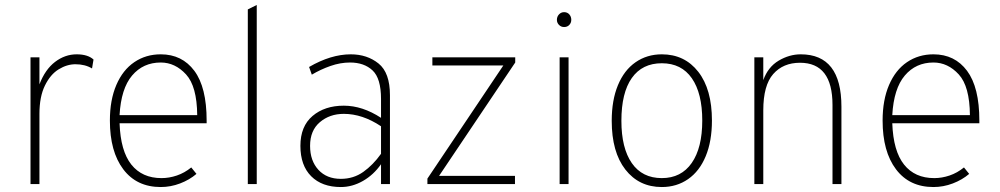

<svg xmlns="http://www.w3.org/2000/svg" viewBox="-20 -742 4031 774"><path d="M103 -511H139V-402Q162 -462 202 -492.5Q242 -523 289 -523Q334 -523 357 -502L351 -466Q323 -483 284 -483Q250 -483 216.5 -462.5Q183 -442 161 -397Q139 -352 139 -283V0H103Z M423 -256Q423 -339 449 -399.5Q475 -460 521.5 -491.5Q568 -523 628 -523Q714 -523 763.5 -456.5Q813 -390 813 -256V-245H462Q466 -133 509.5 -78.5Q553 -24 631 -24Q662 -24 693 -34.5Q724 -45 751 -67L772 -41Q744 -17 706 -2.5Q668 12 628 12Q531 12 477 -59.5Q423 -131 423 -256ZM775 -278Q774 -394 730 -442Q686 -490 628 -490Q557 -490 512.5 -437.5Q468 -385 462 -278Z M979 -704 1015 -722V0H979Z M1516 -80Q1486 -37 1443 -12.5Q1400 12 1354 12Q1278 12 1234.5 -31.5Q1191 -75 1191 -154Q1191 -233 1240 -274.5Q1289 -316 1366 -316Q1441 -316 1516 -267V-343Q1516 -426 1482 -458Q1448 -490 1391 -490Q1352 -490 1312 -476Q1272 -462 1237 -441L1226 -472Q1314 -523 1394 -523Q1460 -523 1506 -486Q1552 -449 1552 -358V0H1516ZM1516 -122V-233Q1441 -283 1366 -283Q1309 -283 1269.5 -249.5Q1230 -216 1230 -154Q1230 -94 1263.5 -57.5Q1297 -21 1354 -21Q1405 -21 1444.5 -49Q1484 -77 1516 -122Z M1703 -22 2009 -478H1723V-511H2057V-490L1750 -33H2056V0H1703Z M2225 -662Q2225 -675 2233.5 -684Q2242 -693 2254 -693Q2267 -693 2275 -684Q2283 -675 2283 -662Q2283 -650 2275 -641.5Q2267 -633 2254 -633Q2242 -633 2233.5 -641.5Q2225 -650 2225 -662ZM2236 -511H2272V0H2236Z M2446 -255Q2446 -338 2471 -398.5Q2496 -459 2542 -491Q2588 -523 2648 -523Q2740 -523 2795 -452.5Q2850 -382 2850 -256Q2850 -173 2825 -112.5Q2800 -52 2754 -20Q2708 12 2648 12Q2556 12 2501 -58.5Q2446 -129 2446 -255ZM2811 -256Q2811 -366 2769 -426.5Q2727 -487 2648 -487Q2569 -487 2527 -427.5Q2485 -368 2485 -255Q2485 -145 2527 -84.5Q2569 -24 2648 -24Q2726 -24 2768.5 -85Q2811 -146 2811 -256Z M3336 -319Q3336 -489 3205 -489Q3137 -489 3097 -443.5Q3057 -398 3057 -297V0H3021V-511H3057V-419Q3076 -472 3119 -497.5Q3162 -523 3208 -523Q3372 -523 3372 -312V0H3336Z M3538 -256Q3538 -339 3564 -399.5Q3590 -460 3636.5 -491.5Q3683 -523 3743 -523Q3829 -523 3878.5 -456.5Q3928 -390 3928 -256V-245H3577Q3581 -133 3624.5 -78.5Q3668 -24 3746 -24Q3777 -24 3808 -34.5Q3839 -45 3866 -67L3887 -41Q3859 -17 3821 -2.5Q3783 12 3743 12Q3646 12 3592 -59.5Q3538 -131 3538 -256ZM3890 -278Q3889 -394 3845 -442Q3801 -490 3743 -490Q3672 -490 3627.5 -437.5Q3583 -385 3577 -278Z"/></svg>

Font: Overpass Thin
Style: Regular
Weight: 100
Designer: Delve Withrington, Thomas Jockin
Foundry: Delve Fonts
Version: Version 3.000;DELV;Overpass